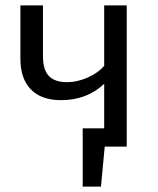

<svg xmlns="http://www.w3.org/2000/svg" viewBox="-20 -546 587 715"><path d="M368 -526H452V0H370L356 149H288V-68H368V-234Q304 -173 207 -173Q134 -173 95 -213Q56 -253 56 -327V-526H140V-337Q140 -286 162 -263Q184 -240 230 -240Q267 -240 306 -257Q345 -274 368 -301Z"/></svg>

Font: FiraGO Book
Style: Regular
Weight: 350
Designer: bBox Type
Foundry: bBox Type GmbH
Version: Version 1.001;PS 001.001;hotconv 1.0.88;makeotf.lib2.5.64775